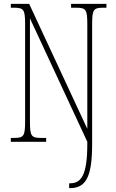

<svg xmlns="http://www.w3.org/2000/svg" viewBox="-20 -734 599 994"><path d="M338 240H341C423 240 457 186 457 12V-606C457 -683 463 -694 513 -694H531V-714H348V-694H376C426 -694 432 -683 432 -606V-67L131 -714H36V-694H54C104 -694 110 -683 110 -606V-108C110 -31 104 -20 54 -20H36V0H219V-20H191C141 -20 135 -31 135 -108V-639L432 0V10C432 175 400 215 342 215H338Z"/></svg>

Font: Noto Serif Bengali ExtraCondensed Thin
Style: Regular
Weight: 100
Width: 2
Designer: Juan Bruce, Universal Thirst, Indian Type Foundry and the Monotype Design Team.
Foundry: Monotype Imaging Inc.
Version: Version 2.003